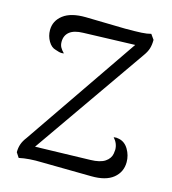

<svg xmlns="http://www.w3.org/2000/svg" viewBox="-106 -786 785 878"><g transform="rotate(15 286.5 -346.5)"><path d="M545 -103Q545 -56 509.5 -27Q474 2 405 1L171 -2Q109 -4 63 6L48 -17Q48 -38 54 -55.5Q60 -73 74 -91L444 -631L200 -623Q157 -622 136 -605Q115 -588 115 -558Q115 -543 121 -532Q127 -521 139 -509L130 -508Q117 -508 99 -515Q78 -520 64 -544Q50 -568 50 -596Q50 -640 86.5 -668Q123 -696 193 -695L380 -691Q431 -691 457.5 -692.5Q484 -694 502 -699L519 -675Q519 -651 513.5 -633.5Q508 -616 495 -598L122 -63L382 -70Q428 -71 451 -86.5Q474 -102 478 -126Q480 -138 480 -144Q480 -174 458 -198L471 -199Q474 -199 484 -197Q512 -191 528.5 -163Q545 -135 545 -103Z"/></g></svg>

Font: Arima Madurai
Style: Regular
Weight: 400
Designer: Joana Correia and Natanael Gama
Foundry: NDISCOVER
Version: Version 1.020